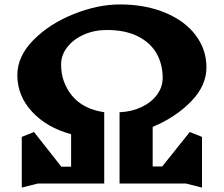

<svg xmlns="http://www.w3.org/2000/svg" viewBox="-20 -825 1007 864"><path d="M889 -209V19L817 1H518V-320Q572 -322 616.5 -343Q661 -364 686.5 -398.5Q712 -433 712 -475Q712 -536 684.5 -584.5Q657 -633 600.5 -661.5Q544 -690 461 -690Q404 -690 357 -669Q310 -648 282.5 -612.5Q255 -577 255 -535Q255 -454 304.5 -394Q354 -334 449 -320V1H150L78 19V-209L133 -231L256 -75H300V-221Q190 -251 124 -322.5Q58 -394 58 -487Q58 -572 131 -645.5Q204 -719 312.5 -762Q421 -805 519 -805Q634 -805 723 -768Q812 -731 860.5 -666.5Q909 -602 909 -522Q909 -439 839.5 -368Q770 -297 667 -254V-76H710L834 -231Z"/></svg>

Font: Inknut Antiqua
Style: Bold
Weight: 700
Designer: Claus Eggers Sørensen
Foundry: Claus Eggers Sørensen
Version: Version 1.003; ttfautohint (v1.8.2) -l 8 -r 50 -G 200 -x 14 